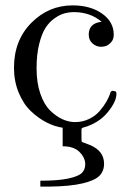

<svg xmlns="http://www.w3.org/2000/svg" viewBox="-20 -468 484 714"><path d="M130 204Q196 204 233.5 196Q271 188 284 175.5Q297 163 297 143Q297 119 276 97.5Q255 76 213 76V7Q184 3 153.5 -12.5Q123 -28 95 -54.5Q67 -81 49.5 -123.5Q32 -166 32 -216Q32 -318 96.5 -383Q161 -448 250 -448Q316 -448 359.5 -417.5Q403 -387 403 -339Q403 -321 392.5 -310Q382 -299 372.5 -296.5Q363 -294 356 -294Q338 -294 324 -306.5Q310 -319 310 -339Q310 -382 358 -387Q317 -422 257 -423Q238 -423 220.5 -418.5Q203 -414 183 -400Q163 -386 149 -364Q135 -342 125.5 -303.5Q116 -265 116 -214Q116 -160 130 -119.5Q144 -79 166.5 -57Q189 -35 212.5 -24.5Q236 -14 259 -14Q287 -14 311 -25.5Q335 -37 350.5 -55Q366 -73 376 -90.5Q386 -108 391 -125Q395 -133 406 -129Q413 -129 413 -119Q413 -90 380.5 -50.5Q348 -11 294 5Q284 7 283 12V47Q283 58 285 60L314 71Q367 93 367 141Q367 168 350 185.5Q333 203 287 214Q241 225 163 226H130Z"/></svg>

Font: cwTeXMing
Style: Medium
Weight: 500
Version: Version 1.17